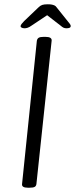

<svg xmlns="http://www.w3.org/2000/svg" viewBox="-20 -874 350 896"><path d="M110 2Q80 2 83 -16L152 -684Q154 -694 161 -698Q168 -702 184 -702H192Q223 -702 221 -684L150 -16Q149 -6 142 -2Q135 2 118 2ZM95 -742Q86 -742 81 -745Q76 -748 76 -751Q76 -756 80.5 -762Q85 -768 93 -776L159 -839Q168 -848 177 -851Q186 -854 203 -854Q215 -854 222 -852.5Q229 -851 234.5 -848.5Q240 -846 244 -840L296 -775Q302 -768 306 -762.5Q310 -757 310 -753Q310 -747 305 -744.5Q300 -742 290 -742Q283 -742 277 -744.5Q271 -747 262 -755L200 -803L128 -755Q117 -747 109 -744.5Q101 -742 95 -742Z"/></svg>

Font: Asap Light
Style: Italic
Weight: 300
Italic angle: -6°
Designer: Pablo Cosgaya
Foundry: Omnibus-Type
Version: Version 3.001